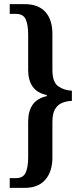

<svg xmlns="http://www.w3.org/2000/svg" viewBox="-20 -780 394 927"><path d="M27 127V80H57Q92 80 104 53.5Q116 27 116 -22V-194Q116 -242 137 -273.5Q158 -305 206 -316V-321Q159 -331 137.5 -362Q116 -393 116 -441V-611Q116 -661 104 -687Q92 -713 57 -713H27V-760H99Q165 -760 199 -722.5Q233 -685 233 -616V-443Q233 -384 260.5 -364Q288 -344 327 -342V-293Q301 -292 279.5 -283Q258 -274 245.5 -252.5Q233 -231 233 -191V-19Q233 48 199 87.5Q165 127 99 127Z"/></svg>

Font: Noto Serif Ethiopic ExtraCondensed SemiBold
Style: Regular
Weight: 600
Width: 2
Designer: Monotype Design Team
Foundry: Monotype Imaging Inc.
Version: Version 2.102; ttfautohint (v1.8.4.7-5d5b)